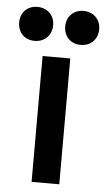

<svg xmlns="http://www.w3.org/2000/svg" viewBox="-92 -726 420 760"><g transform="rotate(5 118.0 -346.0)"><path d="M63 -500V0H173V-500ZM26 -692C-14 -692 -41 -664 -41 -625C-41 -585 -14 -557 26 -557C66 -557 94 -585 94 -625C94 -664 66 -692 26 -692ZM209 -692C169 -692 142 -664 142 -625C142 -585 169 -557 209 -557C249 -557 277 -585 277 -625C277 -664 249 -692 209 -692Z"/></g></svg>

Font: Gully Medium
Style: Regular
Weight: 500
Designer: jaikishan Patel
Foundry: MagicType
Version: Version 1.000;Glyphs 3.2 (3242)